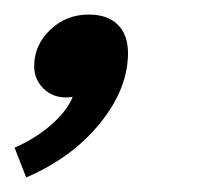

<svg xmlns="http://www.w3.org/2000/svg" viewBox="-28 -136 273 264"><path d="M-8 67Q20 55 42 36Q64 17 72 -3Q69 -2 63 -2Q44 -2 31.5 -14.5Q19 -27 19 -45Q19 -74 41 -95Q63 -116 94 -116Q120 -116 134 -102Q148 -88 148 -63Q148 -14 109.5 33.5Q71 81 8 108Z"/></svg>

Font: Niramit
Style: Italic
Weight: 400
Italic angle: -10°
Version: Version 1.000; ttfautohint (v1.6)